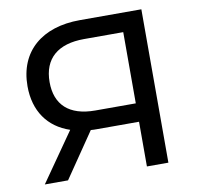

<svg xmlns="http://www.w3.org/2000/svg" viewBox="-78 -781 888 863"><g transform="rotate(-10 365.5 -350.0)"><path d="M341 -700C169 -700 58 -608 58 -448C58 -335 114 -255 213 -222L58 0H164L304 -205C313 -204 322 -204 331 -204H524V0H622V-700ZM159 -449C159 -557 226 -613 345 -613H524V-288H339C220 -288 159 -346 159 -449Z"/></g></svg>

Font: AWKNG-Font Medium
Style: Regular
Weight: 500
Designer: Awakening Church
Foundry: Awakening Church
Version: Version 1.700;PS 001.700;hotconv 1.0.88;makeotf.lib2.5.64775